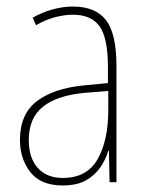

<svg xmlns="http://www.w3.org/2000/svg" viewBox="-20 -650 450 587"><path d="M203 -630Q272 -630 304 -588.5Q336 -547 336 -449V-93H315L313 -189H311Q303 -162 286.5 -138Q270 -114 242.5 -98.5Q215 -83 172 -83Q104 -83 72.5 -124Q41 -165 41 -222Q41 -301 92.5 -340.5Q144 -380 237 -389L310 -396V-444Q310 -534 284.5 -569.5Q259 -605 203 -605Q179 -605 150.5 -598Q122 -591 90 -573L80 -596Q108 -612 140 -621Q172 -630 203 -630ZM237 -366Q154 -358 111 -323.5Q68 -289 68 -222Q68 -167 95.5 -136.5Q123 -106 172 -106Q246 -106 278.5 -163.5Q311 -221 311 -313V-372Z"/></svg>

Font: Noto Sans Kannada UI Condensed Thin
Style: Regular
Weight: 100
Width: 3
Designer: Jelle Bosma - Monotype Design Team
Foundry: Monotype Imaging Inc.
Version: Version 2.005; ttfautohint (v1.8.4.7-5d5b)